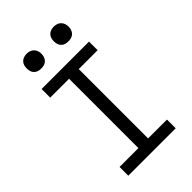

<svg xmlns="http://www.w3.org/2000/svg" viewBox="-276 -1050 1151 1151"><g transform="rotate(-45 300.0 -474.0)"><path d="M99 0V-74H259V-662H99V-735H501V-662H341V-74H501V0ZM415 -823Q402 -823 390 -826.5Q378 -830 369 -839Q360 -848 356.5 -860Q353 -872 353 -885Q353 -898 356.5 -910Q360 -922 369 -931Q378 -940 390 -944Q402 -948 415 -948Q428 -948 440 -944Q452 -940 461 -931Q470 -922 474 -910Q478 -898 478 -885Q478 -872 474 -860Q470 -848 461 -839Q452 -830 440 -826.5Q428 -823 415 -823ZM185 -823Q172 -823 160 -826.5Q148 -830 139 -839Q130 -848 126.5 -860Q123 -872 123 -885Q123 -898 126.5 -910Q130 -922 139 -931Q148 -940 160 -944Q172 -948 185 -948Q198 -948 210 -944Q222 -940 231 -931Q240 -922 244 -910Q248 -898 248 -885Q248 -872 244 -860Q240 -848 231 -839Q222 -830 210 -826.5Q198 -823 185 -823Z"/></g></svg>

Font: Iosevka Fixed Extended
Style: Regular
Weight: 400
Width: 7
Monospace: yes
Designer: Belleve Invis
Foundry: Belleve Invis
Version: Version 24.1.1; ttfautohint (v1.8.4)